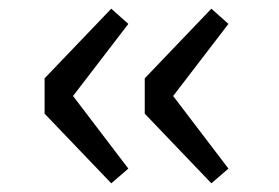

<svg xmlns="http://www.w3.org/2000/svg" viewBox="-20 -472 640 440"><path d="M235 -51.9 82.2 -211.5V-292.5L235 -452.1L274.1 -417.2L147.4 -252L274.1 -85.6ZM464.4 -51.9 311.7 -211.5V-292.5L464.4 -452.1L503.5 -417.2L376.8 -252L503.5 -85.6Z"/></svg>

Font: Source Code Pro ExtraLight
Style: Regular
Weight: 200
Monospace: yes
Designer: Paul D. Hunt, Teo Tuominen
Foundry: Adobe
Version: Version 1.026;hotconv 1.1.0;makeotfexe 2.6.0